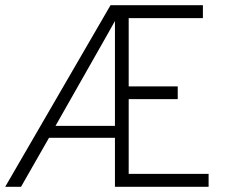

<svg xmlns="http://www.w3.org/2000/svg" viewBox="-27 -720 901 740"><path d="M399 -700H755V-650H469V-387H658V-338H469V-50H777V0H416V-189H162L54 0H-7ZM416 -235V-639Q415 -637 388 -589L187 -235Z"/></svg>

Font: Overpass ExtraLight
Style: Regular
Weight: 200
Designer: Delve Withrington, Thomas Jockin
Foundry: Delve Fonts
Version: Version 3.000;DELV;Overpass